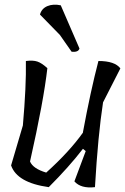

<svg xmlns="http://www.w3.org/2000/svg" viewBox="-20 -810 541 831"><path d="M339 -236V-238Q372 -416 406 -546Q477 -546 501 -514L426 -367Q404 -224 391 0Q330 7 302 -25L351 -156L339 -166Q279 -88 191 0Q54 -19 28 -94L79 -267Q94 -437 92 -546Q123 -550 142 -543.5Q161 -537 185 -515Q169 -373 110 -111Q123 -80 180 -63Q280 -153 339 -236ZM290 -586 239 -659 153 -747Q160 -773 185 -783.5Q210 -794 243 -787L324 -600Q319 -583 290 -586Z"/></svg>

Font: Tillana
Style: Regular
Weight: 400
Designer: Lipi Raval (Devanagari, Latin), Jonny Pinhorn (Latin)
Foundry: Indian Type Foundry
Version: Version 2.003;PS 1.0;hotconv 1.0.79;makeotf.lib2.5.61930; tt